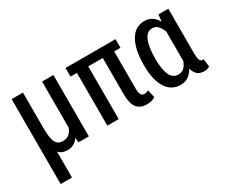

<svg xmlns="http://www.w3.org/2000/svg" viewBox="-114 -883 1699 1432"><g transform="rotate(-30 735.5 -167.5)"><path d="M160.6 -528.3V-222.7Q160.6 -130.4 179.7 -97.9Q198.7 -65.4 236.8 -65.4Q271 -65.4 292.2 -82.3Q313.5 -99.1 325.2 -132.3V-528.3H422.9V0H333L330.1 -38.6L328.6 -39.1Q312 -14.6 289.1 -2.2Q266.1 10.3 236.8 10.3Q212.4 10.3 193.8 3.4Q175.3 -3.4 160.6 -19.5V203.1H63V-528.3Z M957.5 -454.1H903.3V-139.6Q903.3 -97.7 912.6 -82Q921.9 -66.4 939.9 -66.4Q950.7 -66.4 958.3 -68.6Q965.8 -70.8 977.1 -76.2L991.7 -8.8Q973.1 2.4 956.5 6.3Q939.9 10.3 918 10.3Q861.8 10.3 833.5 -25.6Q805.2 -61.5 805.2 -143.1V-454.1H680.2V0H582.5V-454.1H527.3V-528.3H957.5Z M1412.1 -527.8V-147.5Q1412.1 -103 1419.4 -86.2Q1426.8 -69.3 1440.9 -69.3Q1443.8 -69.3 1446.3 -70.1Q1448.7 -70.8 1451.2 -72.3L1460.4 -2.9Q1448.2 4.4 1437 7.3Q1425.8 10.3 1411.1 10.3Q1377.4 10.3 1356 -7.1Q1334.5 -24.4 1323.7 -63Q1303.7 -26.4 1275.9 -8.1Q1248 10.3 1209.5 10.3Q1129.4 10.3 1086.7 -59.1Q1043.9 -128.4 1043.9 -247.6V-257.8Q1043.9 -387.2 1086.7 -462.6Q1129.4 -538.1 1210.4 -538.1Q1247.1 -538.1 1273.7 -520.8Q1300.3 -503.4 1319.3 -470.2L1320.8 -470.7L1327.6 -527.8ZM1141.6 -247.6Q1141.6 -162.1 1163.1 -113.5Q1184.6 -64.9 1233.9 -64.9Q1262.7 -64.9 1282 -82.5Q1301.3 -100.1 1314 -133.8V-147.5V-387.7Q1300.8 -422.9 1281.5 -442.4Q1262.2 -461.9 1234.9 -461.9Q1186 -461.9 1163.8 -406.2Q1141.6 -350.6 1141.6 -257.8Z"/></g></svg>

Font: Franco
Style: Regular
Weight: 400
Designer: Google
Version: Version 1.200311; 2013